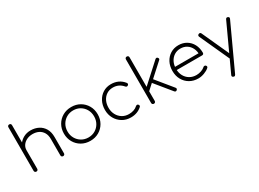

<svg xmlns="http://www.w3.org/2000/svg" viewBox="-39 -1648 3709 2752"><g transform="rotate(-30 1816.0 -272.0)"><path d="M563 0Q550 0 541.5 -8.5Q533 -17 533 -30V-299Q533 -365 507.5 -408Q482 -451 438.5 -472.5Q395 -494 340 -494Q286 -494 243 -473.5Q200 -453 175 -417Q150 -381 150 -336H100Q104 -398 137 -447.5Q170 -497 223 -525.5Q276 -554 340 -554Q412 -554 469.5 -524.5Q527 -495 560 -438.5Q593 -382 593 -299V-30Q593 -17 584.5 -8.5Q576 0 563 0ZM120 0Q107 0 98.5 -8.5Q90 -17 90 -30V-517Q90 -531 98.5 -539Q107 -547 120 -547Q134 -547 142 -539Q150 -531 150 -517V-30Q150 -17 142 -8.5Q134 0 120 0ZM120 -240Q107 -240 98.5 -248.5Q90 -257 90 -270V-751Q90 -765 98.5 -773Q107 -781 120 -781Q134 -781 142 -773Q150 -765 150 -751V-270Q150 -257 142 -248.5Q134 -240 120 -240Z M1013 6Q933 6 869.5 -30.5Q806 -67 769.5 -130.5Q733 -194 733 -273Q733 -353 769.5 -416.5Q806 -480 869.5 -516.5Q933 -553 1013 -553Q1093 -553 1156 -516.5Q1219 -480 1255.5 -416.5Q1292 -353 1292 -273Q1292 -194 1255.5 -130.5Q1219 -67 1156 -30.5Q1093 6 1013 6ZM1013 -50Q1076 -50 1125.5 -79.5Q1175 -109 1203.5 -159.5Q1232 -210 1232 -274Q1232 -337 1203.5 -387.5Q1175 -438 1125.5 -467.5Q1076 -497 1013 -497Q951 -497 901 -467.5Q851 -438 822 -387.5Q793 -337 793 -273Q793 -210 822 -159.5Q851 -109 901 -79.5Q951 -50 1013 -50Z M1684 6Q1606 6 1544.5 -31Q1483 -68 1447.5 -131Q1412 -194 1412 -273Q1412 -353 1445 -416Q1478 -479 1536 -515.5Q1594 -552 1669 -552Q1733 -552 1786 -527.5Q1839 -503 1878 -453Q1886 -443 1884 -432Q1882 -421 1871 -414Q1862 -407 1851 -408.5Q1840 -410 1832 -420Q1768 -496 1669 -496Q1610 -496 1565.5 -467Q1521 -438 1496.5 -388Q1472 -338 1472 -273Q1472 -210 1499 -159.5Q1526 -109 1573.5 -79.5Q1621 -50 1684 -50Q1725 -50 1761.5 -62Q1798 -74 1825 -99Q1834 -107 1845 -108Q1856 -109 1864 -101Q1874 -92 1874.5 -80.5Q1875 -69 1866 -61Q1793 6 1684 6Z M2075 -171 2039 -211 2405 -544Q2415 -552 2424.5 -552Q2434 -552 2443 -542Q2452 -532 2452 -522Q2452 -512 2442 -504ZM2065 0Q2052 0 2043.5 -8.5Q2035 -17 2035 -30V-751Q2035 -765 2043.5 -773Q2052 -781 2065 -781Q2079 -781 2087 -773Q2095 -765 2095 -751V-30Q2095 -17 2087 -8.5Q2079 0 2065 0ZM2444 -5Q2434 4 2423.5 2.5Q2413 1 2405 -9L2168 -299L2211 -334L2448 -44Q2456 -34 2455.5 -24Q2455 -14 2444 -5Z M2801 5Q2722 5 2660.5 -30.5Q2599 -66 2564 -129Q2529 -192 2529 -273Q2529 -355 2562 -417.5Q2595 -480 2653 -516Q2711 -552 2786 -552Q2860 -552 2917 -517.5Q2974 -483 3006 -422.5Q3038 -362 3038 -283Q3038 -270 3030 -262.5Q3022 -255 3009 -255H2569V-307H3025L2981 -274Q2983 -339 2959 -389Q2935 -439 2890.5 -467.5Q2846 -496 2786 -496Q2729 -496 2684.5 -467.5Q2640 -439 2614.5 -389Q2589 -339 2589 -273Q2589 -208 2616 -158Q2643 -108 2691 -79.5Q2739 -51 2801 -51Q2840 -51 2879.5 -64.5Q2919 -78 2942 -100Q2950 -108 2961.5 -108.5Q2973 -109 2981 -102Q2992 -93 2992.5 -82Q2993 -71 2983 -62Q2951 -33 2899.5 -14Q2848 5 2801 5Z M3259 237Q3253 237 3245 234Q3218 223 3230 197L3566 -531Q3578 -556 3603 -546Q3630 -535 3618 -509L3282 219Q3273 237 3259 237ZM3365 -13Q3352 -7 3342 -10Q3332 -13 3326 -26L3107 -506Q3101 -519 3104 -529Q3107 -539 3120 -545Q3133 -551 3143 -548Q3153 -545 3159 -532L3378 -52Q3384 -39 3381 -29Q3378 -19 3365 -13Z"/></g></svg>

Font: ComfortaaLight
Style: Regular
Weight: 300
Designer: Johan Aakerlund
Foundry: Johan Aakerlund
Version: Version 3.104; ttfautohint (v1.8.1.43-b0c9)